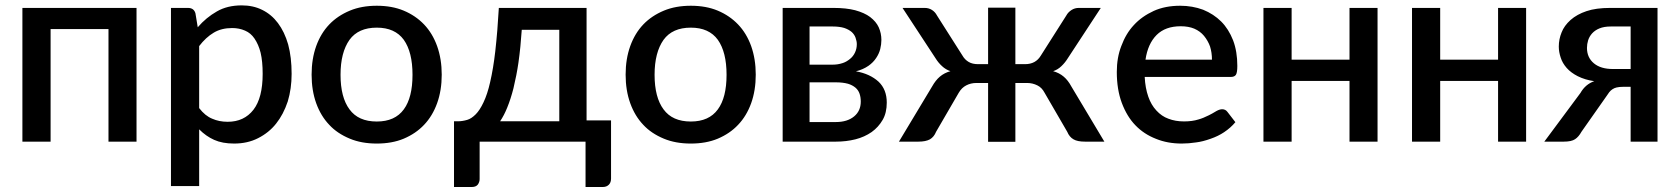

<svg xmlns="http://www.w3.org/2000/svg" viewBox="-20 -540 6405 732"><path d="M500.5 -509.8V0H393.6V-429.2H172.9V0H65.4V-509.8Z M739.3 -364.3V-127.9Q762.2 -98.1 789.1 -87.4Q815.4 -75.7 848.1 -75.7Q910.6 -75.7 946.3 -121.6Q981.4 -167 981.4 -258.3Q981.4 -306.2 973.6 -338.9Q965.8 -370.1 950.2 -393.1Q936 -414.1 914.1 -423.3Q891.6 -433.1 865.2 -433.1Q824.2 -433.1 794.9 -415.5Q764.6 -397.5 739.3 -364.3ZM725.1 -489.3 733.9 -436Q765.6 -473.1 807.1 -496.6Q846.7 -519.5 901.4 -519.5Q945.3 -519.5 979.5 -502.4Q1015.1 -484.9 1039.6 -452.1Q1064.9 -418.5 1078.6 -370.6Q1091.8 -321.8 1091.8 -258.3Q1091.8 -202.1 1077.1 -153.3Q1060.5 -103.5 1032.7 -68.8Q1005.4 -34.2 963.9 -13.2Q923.8 7.3 872.6 7.3Q827.6 7.3 796.4 -6.8Q765.6 -20.5 739.3 -46.9V169.4H631.8V-509.8H696.8Q719.2 -509.8 725.1 -489.3Z M1519 -499.5Q1564.5 -480.5 1596.7 -446.8Q1628.9 -413.1 1646.5 -364.3Q1664.1 -314.9 1664.1 -255.4Q1664.1 -195.3 1646.5 -146.5Q1628.9 -97.7 1596.7 -64Q1565.4 -30.8 1519 -11.2Q1474.6 7.3 1416.5 7.3Q1358.4 7.3 1314 -11.2Q1265.6 -31.2 1235.4 -64Q1203.1 -97.7 1185.5 -146.5Q1168 -195.3 1168 -255.4Q1168 -315.4 1185.5 -364.3Q1203.1 -413.1 1235.4 -446.8Q1267.1 -480 1314 -499.5Q1358.4 -518.1 1416.5 -518.1Q1474.6 -518.1 1519 -499.5ZM1416.5 -76.7Q1485.8 -76.7 1519.5 -123Q1552.7 -168 1552.7 -254.9Q1552.7 -341.3 1519.5 -388.2Q1485.8 -434.6 1416.5 -434.6Q1346.2 -434.6 1312.5 -388.2Q1278.3 -339.8 1278.3 -254.9Q1278.3 -168.9 1312.5 -123Q1346.2 -76.7 1416.5 -76.7Z M1886.7 -77.6H2112.3V-426.3H1969.2Q1964.8 -359.4 1956.5 -300.8Q1949.7 -253.9 1937.5 -203.1Q1927.2 -162.6 1913.6 -129.4Q1902.3 -101.1 1886.7 -77.6ZM2216.3 -81.1H2309.6V140.6Q2309.6 155.8 2301.3 164.1Q2292.5 172.9 2278.8 172.9H2212.4V0H1808.6V142.6Q1808.6 153.8 1801.8 163.6Q1794.4 172.9 1779.3 172.9H1710.9V-77.6H1726.6Q1742.7 -77.6 1761.2 -83Q1776.9 -87.4 1793.5 -104Q1809.1 -119.6 1823.2 -149.4Q1838.4 -181.2 1848.6 -226.6Q1860.8 -279.3 1868.2 -344.2Q1877 -422.4 1881.8 -509.8H2216.3Z M2716.3 -499.5Q2761.7 -480.5 2793.9 -446.8Q2826.2 -413.1 2843.8 -364.3Q2861.3 -314.9 2861.3 -255.4Q2861.3 -195.3 2843.8 -146.5Q2826.2 -97.7 2793.9 -64Q2762.7 -30.8 2716.3 -11.2Q2671.9 7.3 2613.8 7.3Q2555.7 7.3 2511.2 -11.2Q2462.9 -31.2 2432.6 -64Q2400.4 -97.7 2382.8 -146.5Q2365.2 -195.3 2365.2 -255.4Q2365.2 -315.4 2382.8 -364.3Q2400.4 -413.1 2432.6 -446.8Q2464.4 -480 2511.2 -499.5Q2555.7 -518.1 2613.8 -518.1Q2671.9 -518.1 2716.3 -499.5ZM2613.8 -76.7Q2683.1 -76.7 2716.8 -123Q2750 -168 2750 -254.9Q2750 -341.3 2716.8 -388.2Q2683.1 -434.6 2613.8 -434.6Q2543.5 -434.6 2509.8 -388.2Q2475.6 -339.8 2475.6 -254.9Q2475.6 -168.9 2509.8 -123Q2543.5 -76.7 2613.8 -76.7Z M3066.4 -74.7H3166.5Q3210.4 -74.7 3236.3 -96.2Q3261.7 -117.2 3261.7 -152.8Q3261.7 -168.9 3257.3 -182.1Q3252.9 -195.8 3241.7 -205.6Q3229.5 -215.8 3212.9 -220.7Q3192.9 -226.1 3167 -226.1H3066.4ZM3154.8 -439H3066.4V-293.5H3154.8Q3174.3 -293.5 3191.9 -299.3Q3206.5 -303.7 3220.7 -315.4Q3232.9 -325.2 3239.7 -339.8Q3246.6 -354.5 3246.6 -371.6Q3246.6 -382.8 3241.7 -396.5Q3237.3 -408.7 3227.1 -418Q3215.8 -427.7 3198.2 -433.6Q3179.7 -439 3154.8 -439ZM2963.9 -509.8H3158.2Q3206.1 -509.8 3240.2 -501Q3275.9 -491.2 3297.4 -475.1Q3320.3 -457.5 3330.1 -436Q3340.3 -413.1 3340.3 -387.7Q3340.3 -371.1 3335.9 -353Q3331.5 -335.4 3320.3 -318.8Q3309.1 -301.8 3291 -289.1Q3270.5 -274.9 3243.2 -268.1Q3296.4 -258.8 3329.6 -228.5Q3360.8 -198.7 3360.8 -148.9Q3360.8 -109.9 3345.2 -83Q3329.1 -55.2 3303.2 -36.6Q3275.9 -17.6 3241.2 -8.8Q3206.1 0 3167 0H2963.9Z M4064.5 -210.4 4190.4 0H4116.7Q4087.4 0 4072.8 -8.8Q4057.1 -17.6 4048.8 -37.6L3962.4 -186.5Q3952.1 -206.1 3935.1 -214.4Q3916.5 -223.6 3896.5 -223.6H3851.1V0.5H3747.1V-223.6H3702.1Q3681.2 -223.6 3663.6 -214.4Q3646.5 -205.6 3635.3 -186.5L3548.8 -37.6Q3541 -18.1 3525.4 -8.8Q3509.3 0 3481.4 0H3407.2L3533.7 -210.4Q3546.9 -233.9 3563 -247.6Q3580.1 -262.2 3603.5 -268.6Q3585.4 -274.9 3571.8 -287.6Q3557.6 -300.3 3546.4 -318.4L3420.9 -509.8H3505.4Q3521 -509.8 3533.2 -502Q3545.4 -494.1 3552.2 -481L3649.4 -328.1Q3658.2 -312.5 3673.3 -303.7Q3687.5 -295.4 3708.5 -295.4H3747.1V-510.7H3851.1V-295.4H3888.2Q3928.7 -295.4 3948.2 -328.1L4045.4 -481Q4051.8 -493.2 4065.4 -502Q4077.6 -509.8 4092.8 -509.8H4176.8L4051.3 -318.4Q4040.5 -300.8 4026.4 -287.6Q4012.7 -274.4 3995.1 -268.6Q4018.6 -262.2 4035.6 -247.6Q4051.8 -233.9 4064.5 -210.4Z M4347.2 -312.5H4600.6Q4600.6 -339.4 4593.3 -362.8Q4585.4 -384.8 4570.3 -403.3Q4555.7 -420.9 4533.2 -430.7Q4511.2 -439.9 4481.4 -439.9Q4422.9 -439.9 4389.6 -406.7Q4356 -373 4347.2 -312.5ZM4671.9 -246.6H4344.2Q4346.2 -204.6 4357.9 -171.4Q4368.7 -140.1 4388.7 -118.7Q4408.7 -96.7 4434.6 -87.4Q4460.9 -77.1 4494.1 -77.1Q4525.4 -77.1 4548.8 -84.5Q4566.9 -89.4 4588.9 -100.6Q4600.1 -106 4617.7 -116.7Q4629.9 -123.5 4639.6 -123.5Q4652.3 -123.5 4659.7 -113.3L4689.9 -74.2Q4671.9 -52.7 4647 -36.1Q4624.5 -21 4596.2 -11.2Q4564.9 0 4540.5 2.9Q4512.2 7.3 4485.4 7.3Q4431.2 7.3 4387.2 -10.7Q4340.8 -28.8 4308.6 -62.5Q4276.4 -95.7 4256.8 -147.9Q4237.8 -199.2 4237.8 -265.6Q4237.8 -320.3 4254.9 -364.3Q4272.5 -412.1 4302.7 -444.3Q4333 -477.5 4378.9 -498.5Q4422.4 -518.1 4479.5 -518.1Q4525.9 -518.1 4566.9 -502.9Q4607.4 -486.3 4635.7 -458Q4664.1 -429.7 4681.2 -386.2Q4697.3 -343.8 4697.3 -288.6Q4697.3 -263.2 4691.9 -254.9Q4686.5 -246.6 4671.9 -246.6Z M5125 -509.8H5231.9V0H5125V-231.4H4904.3V0H4796.9V-509.8H4904.3V-312.5H5125Z M5691.4 -509.8H5798.3V0H5691.4V-231.4H5470.7V0H5363.3V-509.8H5470.7V-312.5H5691.4Z M6129.4 -276.9H6196.8V-439H6121.1Q6095.2 -439 6077.6 -431.6Q6061 -424.8 6049.8 -412.6Q6039.1 -400.4 6034.7 -386.2Q6030.3 -372.1 6030.3 -357.4Q6030.3 -320.3 6057.1 -298.3Q6083 -276.9 6129.4 -276.9ZM6118.2 -509.8H6299.3V0H6196.8V-209H6167.5Q6153.8 -209 6143.1 -206.5Q6134.8 -204.6 6127.4 -199.7Q6120.1 -194.8 6115.2 -188.5Q6110.4 -181.6 6105 -173.8L6009.3 -37.6Q5998.5 -18.1 5984.9 -9.3Q5971.2 0 5941.9 0H5867.7L6005.4 -185.5Q6024.4 -218.8 6058.1 -230.5Q6023.4 -235.4 5995.1 -249.5Q5969.2 -262.7 5953.1 -280.8Q5936.5 -299.8 5930.2 -320.3Q5922.9 -341.8 5922.9 -362.3Q5922.9 -390.6 5933.6 -416.5Q5943.4 -441.9 5967.8 -463.9Q5992.2 -485.4 6028.8 -497.6Q6064.9 -509.8 6118.2 -509.8Z"/></svg>

Font: Lato-SemiBold
Style: Regular
Weight: 500
Designer: Lukasz Dziedzic with Adam Twardoch and Botio Nikoltchev
Foundry: tyPoland Lukasz Dziedzic
Version: ""